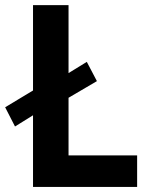

<svg xmlns="http://www.w3.org/2000/svg" viewBox="-35 -740 573 760"><path d="M95.7 -283.7 24.4 -239.3 -14.6 -315.4 95.7 -381.8V-719.7H236.3V-450.7L308.6 -495.1L348.6 -418.9L236.3 -353V-125H507.8V0H95.7Z"/></svg>

Font: Reddit Sans Strawberry
Style: Bold
Weight: 700
Designer: Stephen Hutchings
Foundry: Reddit
Version: Version 1.013